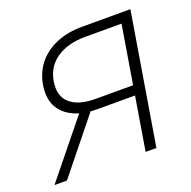

<svg xmlns="http://www.w3.org/2000/svg" viewBox="-114 -621 718 720"><g transform="rotate(-20 245.0 -261.0)"><path d="M392.1 0H349.1L428.7 -482.9H282.7Q215.3 -482.9 170.2 -452.9Q125 -422.9 115.7 -366.2Q106.4 -310.5 139.4 -280.8Q172.4 -251 241.2 -251H410.2L403.8 -212.4H234.9Q148.9 -212.4 105.2 -253.4Q61.5 -294.4 73.2 -366.2Q81.1 -415 109.6 -450Q138.2 -484.9 183.1 -503.7Q228 -522.5 285.2 -522.5H478.5ZM35.2 0H-14.6L176.3 -235.8H225.1Z"/></g></svg>

Font: Inter 28pt ExtraLight
Style: Italic
Weight: 250
Italic angle: -9.3988°
Designer: Rasmus Andersson
Foundry: rsms
Version: Version 4.001;git-66647c0bb